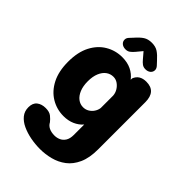

<svg xmlns="http://www.w3.org/2000/svg" viewBox="-263 -784 1145 1145"><g transform="rotate(45 309.5 -212.0)"><path d="M297.5 248.5Q256.5 248.5 216.5 240.8Q176.5 233 143.8 217.8Q111 202.5 91.5 178.5Q72 154.5 72 121Q72 85 93.5 68Q115 51 149 51Q181 51 198.2 65Q215.5 79 226.5 93.5Q236 112 255 121.2Q274 130.5 301.5 130.5Q321.5 130.5 339.5 122.2Q357.5 114 369 95.5Q380.5 77 380.5 46.5V-41.5Q359 -17 327.8 -3.2Q296.5 10.5 257.5 10.5Q200.5 10.5 152.5 -18.2Q104.5 -47 76 -102.5Q47.5 -158 47.5 -239Q47.5 -320 76 -375Q104.5 -430 152.5 -458.2Q200.5 -486.5 257.5 -486.5Q300.5 -486.5 333.2 -470.8Q366 -455 387.5 -426.5L388 -438.5Q406 -484.5 462 -484.5Q544 -484.5 544 -393.5V4Q544 76.5 522.5 124Q501 171.5 465 198.8Q429 226 385.2 237.2Q341.5 248.5 297.5 248.5ZM302.5 -109.5Q322.5 -109.5 339.2 -119.2Q356 -129 367 -145.5Q378 -162 380.5 -181V-286Q379 -306.5 368.2 -324.5Q357.5 -342.5 340.5 -354.5Q323.5 -366.5 302.5 -366.5Q277.5 -366.5 257.2 -351.8Q237 -337 225 -308.5Q213 -280 213 -239Q213 -198.5 225 -169.5Q237 -140.5 257.2 -125Q277.5 -109.5 302.5 -109.5ZM438 -596.5Q450 -583.5 450 -570Q450 -553.5 437.5 -543Q425 -532.5 405 -532.5Q388 -532.5 376 -541.5Q364 -550.5 353.5 -563.5L321 -601.5L289 -563Q278 -550 266.2 -541.2Q254.5 -532.5 237.5 -532.5Q217.5 -532.5 205 -543Q192.5 -553.5 192.5 -570Q192.5 -584.5 204.5 -596.5L224 -617.5Q247.5 -644.5 268.5 -658.2Q289.5 -672 321 -672Q353 -672 373.8 -658.2Q394.5 -644.5 418.5 -617.5Z"/></g></svg>

Font: Sono ExtraLight Monospace
Style: Bold
Weight: 700
Version: Version 2.112